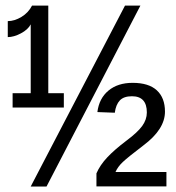

<svg xmlns="http://www.w3.org/2000/svg" viewBox="-20 -679 640 699"><path d="M25.9 -287.6V-339.8H91.8V-590.3Q82 -571.3 56.2 -557.6Q30.3 -543.9 8.3 -543.9V-602.1Q32.7 -602.1 58.1 -617.4Q83.5 -632.8 96.7 -658.7H155.8V-339.8H212.4V-287.6ZM149.4 0H91.8L435.1 -658.7H491.2ZM331.1 -0.5V-47.9Q344.2 -78.1 370.4 -106Q396.5 -133.8 440.4 -167Q480.5 -196.8 497.6 -220.2Q514.6 -243.7 514.6 -269.5Q514.6 -328.6 460.4 -328.6Q430.7 -328.6 416.3 -313.5Q401.9 -298.3 397.9 -268.6L334.5 -271Q340.8 -320.8 374.8 -349.1Q408.7 -377.4 462.9 -377.4Q521.5 -377.4 551 -350.1Q580.6 -322.8 580.6 -272.5Q580.6 -208.5 502.4 -149.9Q445.3 -106.4 427 -89.1Q408.7 -71.8 400.4 -52.7H585.9V-0.5Z"/></svg>

Font: Courier New
Style: Regular
Weight: 400
Designer: Steve Matteson
Foundry: Ascender Corporation
Version: Version 2.00.3